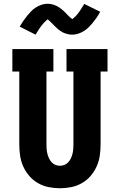

<svg xmlns="http://www.w3.org/2000/svg" viewBox="-20 -997 640 1025"><path d="M300 8Q270 8 240 2Q210 -4 183.5 -19Q157 -34 137 -57Q117 -80 104.5 -107.5Q92 -135 87.5 -165Q83 -195 83 -226V-615H46V-735H265V-615H228V-226Q228 -213 229 -200.5Q230 -188 233 -176Q236 -164 241.5 -152Q247 -140 255.5 -131Q264 -122 275.5 -117Q287 -112 300 -112Q313 -112 324.5 -117Q336 -122 344.5 -131Q353 -140 358.5 -152Q364 -164 367 -176Q370 -188 371 -200.5Q372 -213 372 -226V-615H335V-735H554V-615H517V-226Q517 -195 512.5 -165Q508 -135 495.5 -107.5Q483 -80 463 -57Q443 -34 416.5 -19Q390 -4 360 2Q330 8 300 8ZM366 -812Q360 -812 355 -812.5Q350 -813 345.5 -814Q341 -815 336 -816.5Q331 -818 326 -819.5Q321 -821 316.5 -823.5Q312 -826 308 -828.5Q304 -831 299.5 -834Q295 -837 291 -840.5Q287 -844 283.5 -847Q280 -850 276.5 -853.5Q273 -857 270.5 -859.5Q268 -862 263.5 -866.5Q259 -871 255 -875Q251 -879 247.5 -882.5Q244 -886 240 -889Q236 -892 234 -894Q231 -891 225.5 -886Q220 -881 217 -878Q214 -875 210.5 -871Q207 -867 203.5 -862.5Q200 -858 196 -852.5Q192 -847 188 -841Q184 -835 179.5 -827.5Q175 -820 170 -812L85 -855Q95 -872 105.5 -887Q116 -902 126 -914Q136 -926 146.5 -937Q157 -948 171 -957Q185 -966 201.5 -971.5Q218 -977 234 -977Q243 -977 251 -975.5Q259 -974 266 -972Q273 -970 281 -966Q289 -962 295 -958Q301 -954 308 -948.5Q315 -943 321 -937.5Q327 -932 332 -926.5Q337 -921 343.5 -914.5Q350 -908 355 -903.5Q360 -899 366 -895Q369 -897 374.5 -902Q380 -907 383 -910Q386 -913 389.5 -917Q393 -921 396.5 -925.5Q400 -930 404 -935.5Q408 -941 412 -947.5Q416 -954 420.5 -961Q425 -968 430 -976L515 -934Q505 -916 494.5 -901Q484 -886 474 -874Q464 -862 453.5 -851.5Q443 -841 429 -832Q415 -823 398.5 -817.5Q382 -812 366 -812Z"/></svg>

Font: Iosevka Etoile Heavy
Style: Regular
Weight: 900
Designer: Belleve Invis
Foundry: Belleve Invis
Version: Version 22.1.2; ttfautohint (v1.8.4)